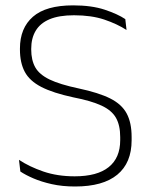

<svg xmlns="http://www.w3.org/2000/svg" viewBox="-20 -668 552 698"><path d="M253 10Q206.5 10 168.5 1.5Q130.5 -7 101.5 -19.5Q72.5 -32 54 -44.5L49 -87Q86.5 -62 137.5 -44.5Q188.5 -27 251.5 -27Q333.5 -27 375.2 -60.5Q417 -94 417 -158.5V-169.5Q417 -212.5 401.5 -239.8Q386 -267 348.8 -284.2Q311.5 -301.5 247 -314Q172.5 -330 130 -352Q87.5 -374 70 -407Q52.5 -440 52.5 -488V-491.5Q52.5 -566 99.8 -607.2Q147 -648.5 246 -648.5Q313 -648.5 360.5 -632.8Q408 -617 435.5 -598.5L440 -559Q406 -581 359.2 -596.8Q312.5 -612.5 249 -612.5Q194.5 -612.5 160.2 -598Q126 -583.5 109.8 -556.2Q93.5 -529 93.5 -490.5V-488Q93.5 -449.5 108.2 -423.2Q123 -397 160.2 -379Q197.5 -361 266 -346.5Q339 -331 380.8 -310Q422.5 -289 440.5 -255.5Q458.5 -222 458.5 -170V-158Q458.5 -76 406.5 -33Q354.5 10 253 10Z"/></svg>

Font: Anek Gujarati Medium ExtraLight
Style: Regular
Weight: 250
Version: Version 1.003